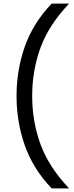

<svg xmlns="http://www.w3.org/2000/svg" viewBox="-20 -828 410 1068"><path d="M267.5 220Q164.5 112.5 118.2 -18.5Q72 -149.5 72 -294Q72 -438.5 118.2 -569.5Q164.5 -700.5 267.5 -808H364.5Q252.5 -690.5 205.8 -563.8Q159 -437 159 -294Q159 -151 205.8 -24.2Q252.5 102.5 364.5 220Z"/></svg>

Font: Encode Sans Expanded Expanded
Style: Regular
Weight: 400
Width: 7
Designer: Multiple Designers
Foundry: Impallari Type
Version: Version 3.000; ttfautohint (v1.8.3) -l 8 -r 50 -G 200 -x 14 